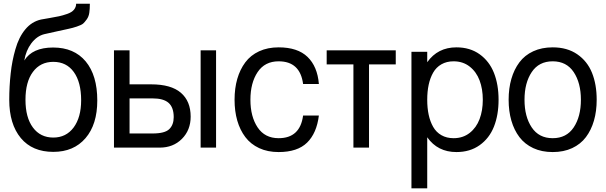

<svg xmlns="http://www.w3.org/2000/svg" viewBox="-20 -795 3263 1034"><path d="M267.1 -461.9Q197.3 -461.9 157.2 -407.7Q117.2 -354 117.2 -257.8Q117.2 -162.1 157.2 -108.4Q197.3 -54.2 267.1 -54.2Q335.9 -54.2 376.5 -108.4Q417 -163.1 417 -254.9Q417 -352.5 377.4 -407.2Q337.9 -461.9 267.1 -461.9ZM110.8 -469.2Q154.3 -539.1 266.1 -539.1Q378.9 -539.1 441.4 -464.4Q503.9 -389.2 503.9 -253.9Q503.9 -124.5 440.4 -50.8Q377 22.9 267.1 22.9Q154.3 22.9 92.3 -51.3Q29.8 -126.5 29.8 -257.8Q29.8 -329.6 37.6 -399.9Q44.9 -467.8 63 -529.8Q81.5 -595.2 116.2 -636.7Q150.9 -678.7 201.2 -689.9Q210 -691.9 246.6 -697.8Q272.5 -702.1 298.3 -707.5Q316.9 -711.4 342.3 -720.2Q366.2 -728.5 377.9 -742.2Q390.1 -756.8 390.1 -774.9H463.9Q463.9 -746.1 460.9 -726.1Q458 -706.1 447.3 -690.9Q436 -675.3 427.7 -668Q418.5 -660.2 393.6 -651.9Q370.1 -644 350.6 -640.1Q345.2 -639.2 325.2 -634.5Q305.2 -629.9 290.5 -627Q246.6 -617.7 217.8 -610.8Q178.2 -600.6 148.9 -562Q119.6 -522.9 110.8 -469.2Z M1143.6 -523.9V0H1060.5V-523.9ZM677.7 -76.2H801.8Q867.7 -76.2 891.6 -99.6Q915.5 -123 915.5 -164.1Q915.5 -216.8 887.7 -241.2Q860.4 -265.1 801.8 -265.1H677.7ZM677.7 -523.9V-340.8H790.5H793.5Q901.4 -340.8 954.1 -295.4Q1006.8 -250 1006.8 -167Q1006.8 -94.2 959.5 -46.9Q912.6 0 839.8 0H593.8V-523.9Z M1480.5 -464.8Q1406.2 -464.8 1367.4 -406.7Q1328.6 -348.6 1328.6 -257.8Q1328.6 -167 1367.4 -108.9Q1406.2 -50.8 1480.5 -50.8Q1596.2 -50.8 1612.3 -172.9H1697.3Q1685.5 -77.6 1633.8 -26.9Q1582 23.9 1480.5 23.9Q1421.4 23.9 1375.7 2.7Q1330.1 -18.6 1301.3 -56.6Q1272.5 -94.7 1257.8 -145.5Q1243.2 -196.3 1243.2 -257.8Q1243.2 -319.3 1257.8 -370.1Q1272.5 -420.9 1301 -459.2Q1329.6 -497.6 1375.5 -518.8Q1421.4 -540 1480.5 -540Q1583 -540 1636.2 -488.5Q1689.5 -437 1697.3 -342.8H1612.3Q1596.2 -464.8 1480.5 -464.8Z M1739.3 -523.9H2111.3V-448.2H1967.3V0H1883.3V-448.2H1739.3Z M2195.8 -516.1H2280.8V-460Q2337.4 -540 2438 -540Q2511.2 -540 2563.2 -502.7Q2615.2 -465.3 2640.1 -402.6Q2665 -339.8 2665 -257.8Q2665 -175.8 2640.1 -113Q2615.2 -50.3 2563.2 -13.2Q2511.2 23.9 2438 23.9Q2336.9 23.9 2280.8 -55.7V219.2H2195.8ZM2422.9 -50.8Q2473.1 -50.8 2509.3 -79.1Q2545.4 -107.4 2562.7 -153.6Q2580.1 -199.7 2580.1 -257.8Q2580.1 -315.9 2562.7 -362.1Q2545.4 -408.2 2509.3 -436.5Q2473.1 -464.8 2422.9 -464.8Q2385.3 -464.8 2357.2 -448.7Q2329.1 -432.6 2312.7 -403.8Q2296.4 -375 2288.6 -338.6Q2280.8 -302.2 2280.8 -257.8Q2280.8 -213.4 2288.6 -177Q2296.4 -140.6 2312.7 -111.8Q2329.1 -83 2357.2 -66.9Q2385.3 -50.8 2422.9 -50.8Z M2956.5 -540Q3034.7 -540 3088.9 -502.7Q3143.1 -465.3 3168.2 -402.8Q3193.4 -340.3 3193.4 -257.8Q3193.4 -196.3 3178.7 -145.5Q3164.1 -94.7 3135.5 -56.6Q3106.9 -18.6 3061.3 2.7Q3015.6 23.9 2956.5 23.9Q2897.5 23.9 2851.8 2.7Q2806.2 -18.6 2777.3 -56.6Q2748.5 -94.7 2733.9 -145.5Q2719.2 -196.3 2719.2 -257.8Q2719.2 -319.3 2733.9 -370.1Q2748.5 -420.9 2777.1 -459.2Q2805.7 -497.6 2851.6 -518.8Q2897.5 -540 2956.5 -540ZM2843.5 -406.7Q2804.7 -348.6 2804.7 -257.8Q2804.7 -167 2843.5 -108.9Q2882.3 -50.8 2956.5 -50.8Q3030.8 -50.8 3069.6 -108.9Q3108.4 -167 3108.4 -257.8Q3108.4 -348.6 3069.6 -406.7Q3030.8 -464.8 2956.5 -464.8Q2882.3 -464.8 2843.5 -406.7Z"/></svg>

Font: Miedinger*
Style: Book
Weight: 400
Version: Version 001.000